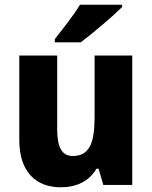

<svg xmlns="http://www.w3.org/2000/svg" viewBox="-20 -786 646 816"><path d="M499 -756V-766H320C293 -721 246 -662 213 -620V-606H323C374 -644 462 -719 499 -756ZM542 -550H382V-290C382 -183 363 -123 289 -123C242 -123 223 -162 223 -238V-550H62V-191C62 -56 132 10 239 10C303 10 359 -15 390 -69H399L419 0H542Z"/></svg>

Font: Noto Sans Myanmar UI SemiCondensed ExtraBold
Style: Regular
Weight: 800
Width: 4
Designer: Monotype Design Team
Foundry: Monotype Imaging Inc.
Version: Version 2.103